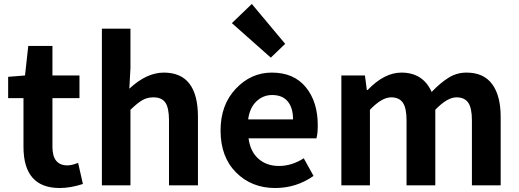

<svg xmlns="http://www.w3.org/2000/svg" viewBox="-20 -944 2644 978"><path d="M284.2 13.7Q99.6 13.7 99.6 -196.3V-444.3H21.5V-552.7L107.4 -559.6L124 -710H247.1V-559.6H384.8V-444.3H247.1V-196.3Q247.1 -101.6 323.2 -101.6Q345.7 -101.6 377.9 -114.3L402.3 -6.8Q338.9 13.7 284.2 13.7Z M499 0V-797.9H644.5V-596.7L638.7 -492.2Q726.6 -574.2 814.5 -574.2Q988.3 -574.2 988.3 -348.6V0H840.8V-331.1Q840.8 -394.5 822.3 -421.4Q803.7 -448.2 761.7 -448.2Q729.5 -448.2 704.6 -433.6Q679.7 -418.9 644.5 -384.8V0Z M1381.8 13.7Q1261.7 13.7 1182.6 -65.4Q1103.5 -144.5 1103.5 -279.3Q1103.5 -410.2 1181.2 -492.2Q1258.8 -574.2 1364.3 -574.2Q1476.6 -574.2 1537.6 -500Q1598.6 -425.8 1598.6 -305.7Q1598.6 -261.7 1591.8 -239.3H1246.1Q1254.9 -171.9 1296.4 -135.3Q1337.9 -98.6 1401.4 -98.6Q1465.8 -98.6 1527.3 -137.7L1577.1 -47.9Q1489.3 13.7 1381.8 13.7ZM1244.1 -335.9H1472.7Q1472.7 -394.5 1445.8 -427.2Q1418.9 -460 1366.2 -460Q1320.3 -460 1286.1 -427.7Q1252 -395.5 1244.1 -335.9ZM1359.4 -650.4 1161.1 -826.2 1262.7 -923.8 1432.6 -720.7Z M1718.8 0V-559.6H1838.9L1848.6 -485.4H1852.5Q1937.5 -574.2 2024.4 -574.2Q2134.8 -574.2 2178.7 -475.6Q2223.6 -522.5 2265.1 -548.3Q2306.6 -574.2 2356.4 -574.2Q2443.4 -574.2 2486.8 -515.6Q2530.3 -457 2530.3 -348.6V0H2383.8V-331.1Q2383.8 -394.5 2364.7 -421.4Q2345.7 -448.2 2305.7 -448.2Q2257.8 -448.2 2197.3 -384.8V0H2050.8V-331.1Q2050.8 -394.5 2031.7 -421.4Q2012.7 -448.2 1972.7 -448.2Q1924.8 -448.2 1864.3 -384.8V0Z"/></svg>

Font: Gen Shin Gothic Bold
Style: Bold
Weight: 700
Designer: [Source Han Sans]
Ryoko NISHIZUKA  (kana & ideographs); Paul D. Hunt (Latin, Greek & Cyrillic); Wenlong ZHANG  (bopomofo
Version: Version 1.002.20150607